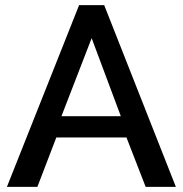

<svg xmlns="http://www.w3.org/2000/svg" viewBox="-20 -730 715 750"><path d="M289 -710H387L667 0H549L474 -193H200L126 0H7ZM452 -276 338 -581 220 -276Z"/></svg>

Font: Oxford Sans SemiBold
Style: Regular
Weight: 600
Designer: Matt McInerney, Pablo Impallari, Rodrigo Fuenzalida
Foundry: Matt McInerney, Pablo Impallari, Rodrigo Fuenzalida
Version: Version 3.000g; ttfautohint (v1.5) -l 8 -r 28 -G 28 -x 14 -D